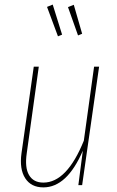

<svg xmlns="http://www.w3.org/2000/svg" viewBox="-20 -811 513 841"><path d="M210.9 -791 252 -659.2 233.9 -651.9 186 -780.8ZM303.2 -790 339.8 -663.1 321.8 -655.8 277.8 -779.8ZM169.9 9.8Q116.2 9.8 90.3 -30.5Q64.5 -70.8 74.2 -140.1L127.9 -519H149.9L97.2 -140.1Q87.9 -77.1 107.2 -44.2Q126.5 -11.2 169.9 -11.2Q272.9 -11.2 347.2 -194.8L392.1 -519H414.1L339.8 0H323.2L342.8 -150.9Q273.4 9.8 169.9 9.8Z"/></svg>

Font: Fira Sans Compressed Thin
Style: Italic
Weight: 100
Width: 3
Italic angle: -8°
Designer: Carrois Corporate & Edenspiekermann AG
Foundry: Carrois Corporate GbR & Edenspiekermann AG
Version: Version 4.203;PS 004.203;hotconv 1.0.88;makeotf.lib2.5.64775